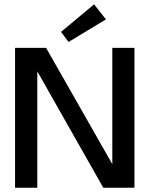

<svg xmlns="http://www.w3.org/2000/svg" viewBox="-20 -886 732 906"><path d="M149 -561.5 156 -560.5V0H51V-660H197.5L516.5 -100L510 -98.5V-660H614.5V0H467.5ZM303.5 -688 268 -735.5 424 -865.5 480 -794.5Z"/></svg>

Font: League Spartan Thin Medium
Style: Regular
Weight: 500
Version: Version 2.002